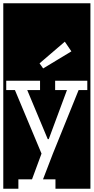

<svg xmlns="http://www.w3.org/2000/svg" viewBox="-32 -937 571 1170"><path d="M-12 -917H519V213H306V156H230L290 0L447 -388H500V-445H304V-388H376L265 -89H259L134 -388H212V-445H6V-388H59L221 -1L163 156H80V213H-12ZM403 -624 363 -683 209 -551 231 -520Z"/></svg>

Font: Zilla Slab Regular Highlight
Style: Regular
Weight: 410
Designer: Typotheque Type Foundry
Foundry: Typotheque type foundry
Version: Version 1.0; 2017